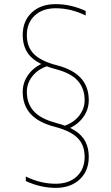

<svg xmlns="http://www.w3.org/2000/svg" viewBox="-20 -760 540 930"><path d="M290 -150Q336 -165 363 -199Q390 -233 390 -275Q390 -331 357 -368.5Q324 -406 250 -425Q193 -440 157.5 -462.5Q122 -485 106 -517Q90 -549 90 -590Q90 -658 133.5 -699Q177 -740 250 -740Q323 -740 395 -707V-685Q358 -703 322 -711.5Q286 -720 250 -720Q186 -720 148 -684.5Q110 -649 110 -590Q110 -533 144 -498.5Q178 -464 255 -444Q333 -424 371.5 -382Q410 -340 410 -275Q410 -226 379 -187Q348 -148 296 -131ZM250 150Q177 150 105 117V95Q142 113 177.5 121.5Q213 130 250 130Q314 130 352 94.5Q390 59 390 0Q390 -57 356 -91.5Q322 -126 245 -146Q167 -166 128.5 -208Q90 -250 90 -315Q90 -364 121 -403.5Q152 -443 204 -459L210 -440Q164 -425 137 -391Q110 -357 110 -315Q110 -259 143 -222Q176 -185 250 -165Q308 -150 343 -127.5Q378 -105 394 -73.5Q410 -42 410 0Q410 68 366 109Q322 150 250 150Z"/></svg>

Font: M PLUS 1 Code Thin
Style: Regular
Weight: 250
Designer: Coji Morishita
Foundry: UNDERFOREST DESIGN
Version: Version 1.002